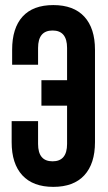

<svg xmlns="http://www.w3.org/2000/svg" viewBox="-20 -728 426 756"><path d="M25.9 -251H129.9V-161.1Q129.9 -92.8 187 -92.8Q244.1 -92.8 244.1 -161.1V-312H143.1V-412.1H244.1V-539.1Q244.1 -607.9 187 -607.9Q129.9 -607.9 129.9 -539.1V-473.1H27.8V-532.2Q27.8 -617.2 68.8 -662.6Q109.9 -708 189.9 -708Q270 -708 312 -662.4Q354 -616.7 354 -532.2V-168Q354 -83.5 312 -37.8Q270 7.8 189.9 7.8Q109.9 7.8 67.9 -37.8Q25.9 -83.5 25.9 -168Z"/></svg>

Font: Bebas Neue Bold
Style: Regular
Weight: 700
Designer: Ryoichi Tsunekawa
Foundry: Ryoichi Tsunekawa
Version: Version 1.300